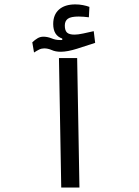

<svg xmlns="http://www.w3.org/2000/svg" viewBox="-20 -845 626 865"><path d="M255.9 0 245.6 -583.5H327.6L337.9 0ZM133.3 -608.4 125.5 -654.3Q137.2 -665.5 149.2 -672.6Q161.1 -679.7 175.8 -679.7Q193.4 -679.7 211.9 -672.4Q230 -664.6 251 -664.6Q256.3 -664.6 260.7 -665L260.3 -671.4Q219.7 -685.1 219.7 -736.8Q219.7 -778.8 245.8 -802Q272 -825.2 319.3 -825.2Q336.9 -825.2 353.5 -822Q370.1 -818.8 382.8 -814L380.4 -767.1Q368.7 -768.6 357.2 -769.5Q345.7 -770.5 334.5 -770.5Q299.3 -770.5 285.6 -760.5Q272 -750.5 272 -730Q272 -707.5 282 -698.2Q292 -689 315.9 -689Q331.1 -689 354.7 -694.1Q378.4 -699.2 402.3 -704.6L408.7 -651.9Q370.6 -639.2 327.1 -625.5Q283.7 -611.8 253.4 -611.8Q229.5 -611.8 212.9 -619.6Q195.8 -627 179.2 -627Q167 -627 156.5 -621.8Q146 -616.7 133.3 -608.4Z"/></svg>

Font: CaskaydiaMono NF SemiLight
Style: Regular
Weight: 350
Designer: Aaron Bell
Foundry: Saja Typeworks
Version: Version 2111.001; ttfautohint (v1.8.4);Nerd Fonts 3.1.1